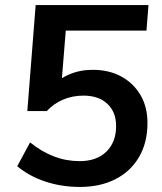

<svg xmlns="http://www.w3.org/2000/svg" viewBox="-20 -732 640 759"><path d="M296 7Q224 7 160 -14Q96 -35 48 -75L99 -169Q145 -132 193.5 -113.5Q242 -95 295 -95Q362 -95 400.5 -132.5Q439 -170 439 -234Q439 -289 404.5 -321.5Q370 -354 310 -354Q267 -354 230 -338.5Q193 -323 165 -293H88L121 -712H567L559 -611H240L221 -376L177 -383Q210 -419 253 -437.5Q296 -456 346 -456Q411 -456 459.5 -429.5Q508 -403 535.5 -356Q563 -309 563 -246Q563 -168 529.5 -111Q496 -54 436 -23.5Q376 7 296 7Z"/></svg>

Font: Muli
Style: Bold Italic
Weight: 700
Italic angle: -4.541°
Designer: Vernon Adams
Foundry: Vernon Adams
Version: Version 2.100; ttfautohint (v1.8.1.43-b0c9)